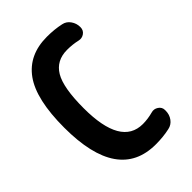

<svg xmlns="http://www.w3.org/2000/svg" viewBox="-220 -835 940 940"><g transform="rotate(-45 250.0 -365.0)"><path d="M385.7 -115.2Q405.3 -121.1 422.9 -109.4Q440.4 -97.7 440.4 -78.1V-72.3Q440.4 -45.9 425.3 -25.4Q410.2 -4.9 385.7 0Q341.8 9.8 290 9.8Q30.3 9.8 30.3 -365.2Q30.3 -560.5 94.7 -650.4Q159.2 -740.2 285.2 -740.2Q336.9 -740.2 380.9 -730.5Q405.3 -725.6 419.9 -704.6Q434.6 -683.6 434.6 -658.2V-657.2Q434.6 -635.7 418 -624Q401.4 -612.3 380.9 -617.2Q347.7 -625 309.6 -625Q235.4 -625 200.2 -566.4Q165 -507.8 165 -365.2Q165 -105.5 315.4 -105.5Q349.6 -105.5 385.7 -115.2Z"/></g></svg>

Font: Rounded Mgen+ 1m bold
Style: Bold
Weight: 700
Designer: [Source Han Sans]
Ryoko NISHIZUKA  (kana & ideographs); Paul D. Hunt (Latin, Greek & Cyrillic); Wenlong ZHANG  (bopomofo
Version: Version 1.059.20150602